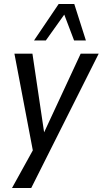

<svg xmlns="http://www.w3.org/2000/svg" viewBox="-20 -759 513 959"><path d="M40 180 150 -19V24L52 -491H142L203 -80H192L383 -491H473L136 180ZM150 -557 273 -739H351L409 -557H350L301 -686L209 -557Z"/></svg>

Font: Nunito Sans 10pt Condensed Medium
Style: Italic
Weight: 500
Width: 3
Italic angle: -9°
Designer: Vernon Adams
Foundry: Vernon Adams
Version: Version 3.101;gftools[0.9.27]